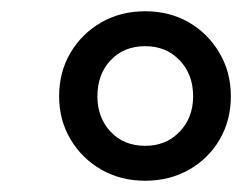

<svg xmlns="http://www.w3.org/2000/svg" viewBox="-20 -730 430 341"><path d="M238 -409Q194 -409 159.5 -429Q125 -449 105 -483Q85 -517 85 -559Q85 -602 105 -636Q125 -670 159.5 -690Q194 -710 238 -710Q281 -710 315 -690.5Q349 -671 369.5 -636.5Q390 -602 390 -559Q390 -516 370 -482Q350 -448 315.5 -428.5Q281 -409 238 -409ZM238 -471Q275 -471 299 -496Q323 -521 323 -559Q323 -598 299 -623Q275 -648 238 -648Q200 -648 176.5 -623Q153 -598 153 -559Q153 -521 176.5 -496Q200 -471 238 -471Z"/></svg>

Font: Nunito SemiBold
Style: Italic
Weight: 600
Italic angle: -9°
Designer: Vernon Adams
Foundry: Vernon Adams
Version: Version 3.601; ttfautohint (v1.8.2.53-6de2)